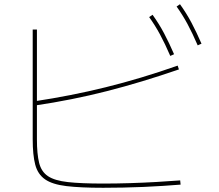

<svg xmlns="http://www.w3.org/2000/svg" viewBox="-20 -875 1040 910"><path d="M469 15Q361 15 294.5 7Q228 -1 193.5 -25Q159 -49 147 -94.5Q135 -140 135 -215V-735H155V-215Q155 -145 165.5 -103Q176 -61 207.5 -40Q239 -19 301.5 -12Q364 -5 469 -5Q531 -5 595.5 -7Q660 -9 721.5 -12.5Q783 -16 834 -20L836 0Q797 3 752.5 6Q708 9 660 11Q612 13 563.5 14Q515 15 469 15ZM144 -395Q230 -408 314 -424.5Q398 -441 481 -461.5Q564 -482 649 -507.5Q734 -533 822 -564L828 -546Q651 -485 486.5 -443Q322 -401 146 -375ZM787 -610Q762 -668 738.5 -711.5Q715 -755 687 -794L703 -805Q734 -762 758 -716.5Q782 -671 805 -618ZM917 -660Q892 -718 868.5 -761.5Q845 -805 817 -844L833 -855Q864 -812 888 -766.5Q912 -721 935 -668Z"/></svg>

Font: M PLUS 1 Thin
Style: Regular
Weight: 100
Designer: Coji Morishita
Foundry: UNDERFOREST DESIGN
Version: Version 1.001